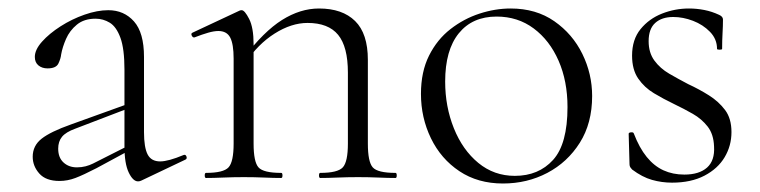

<svg xmlns="http://www.w3.org/2000/svg" viewBox="-20 -419 1789 452"><path d="M313 6Q309 8 305 8Q293 8 283 -13Q273 -34 273 -74V-255Q273 -304 263.5 -330Q254 -356 238.5 -365.5Q223 -375 205 -375Q178 -375 161 -361Q144 -347 135.5 -327.5Q127 -308 124 -291Q123 -281 117.5 -269.5Q112 -258 92 -258Q79 -258 70.5 -265Q62 -272 62 -285Q62 -302 79 -321Q96 -340 122.5 -357Q149 -374 179 -384.5Q209 -395 235 -395Q272 -395 295.5 -368.5Q319 -342 319 -285V-108Q319 -72 327.5 -55.5Q336 -39 357 -39Q376 -39 412 -54Q417 -56 419 -50.5Q421 -45 416 -43ZM120 7Q88 7 72.5 -10.5Q57 -28 57 -50Q57 -76 78 -92.5Q99 -109 147 -126L283 -175L285 -165L157 -116Q135 -108 126 -97Q117 -86 117 -69Q117 -48 129.5 -36.5Q142 -25 161 -25Q172 -25 181.5 -27.5Q191 -30 199 -34L292 -81L294 -70L207 -23Q176 -7 157.5 0Q139 7 120 7Z M734 0Q731 0 731 -6Q731 -12 734 -12Q775 -12 787 -25Q799 -38 799 -81V-248Q799 -309 776 -337Q753 -365 704 -365Q666 -365 626.5 -340Q587 -315 558 -271L554 -283Q601 -345 644 -372Q687 -399 731 -399Q786 -399 816 -369.5Q846 -340 846 -278V-81Q846 -38 857.5 -25Q869 -12 911 -12Q914 -12 914 -6Q914 0 911 0Q894 0 871 -1Q848 -2 823 -2Q798 -2 774.5 -1Q751 0 734 0ZM465 0Q462 0 462 -6Q462 -12 465 -12Q506 -12 518 -25Q530 -38 530 -81V-281Q530 -315 522 -330.5Q514 -346 494 -346Q484 -346 470 -342Q456 -338 438 -331Q434 -330 431.5 -335Q429 -340 433 -342L544 -394Q546 -395 549 -395Q556 -395 566.5 -374.5Q577 -354 577 -315V-81Q577 -38 588.5 -25Q600 -12 642 -12Q645 -12 645 -6Q645 0 642 0Q625 0 602 -1Q579 -2 554 -2Q529 -2 505.5 -1Q482 0 465 0Z M1164 13Q1105 13 1061.5 -16Q1018 -45 994.5 -93.5Q971 -142 971 -198Q971 -250 990 -288Q1009 -326 1040.5 -350.5Q1072 -375 1109 -387Q1146 -399 1182 -399Q1242 -399 1285 -369Q1328 -339 1351 -292Q1374 -245 1374 -193Q1374 -129 1345 -83Q1316 -37 1268.5 -12Q1221 13 1164 13ZM1192 -5Q1248 -5 1282 -42.5Q1316 -80 1316 -167Q1316 -228 1295 -276Q1274 -324 1236.5 -352Q1199 -380 1149 -380Q1092 -380 1060 -340.5Q1028 -301 1028 -227Q1028 -168 1048.5 -117Q1069 -66 1106 -35.5Q1143 -5 1192 -5Z M1507 -322Q1507 -295 1520.5 -276.5Q1534 -258 1555.5 -245.5Q1577 -233 1600 -221Q1626 -209 1649 -194.5Q1672 -180 1687 -160Q1702 -140 1702 -108Q1702 -76 1686 -49Q1670 -22 1638.5 -5.5Q1607 11 1562 11Q1538 11 1515 4.5Q1492 -2 1468 -20Q1466 -22 1464 -25Q1462 -28 1462 -32L1460 -104Q1460 -107 1465.5 -107.5Q1471 -108 1472 -105Q1485 -71 1502.5 -49.5Q1520 -28 1542 -18Q1564 -8 1591 -8Q1626 -8 1644.5 -24.5Q1663 -41 1661 -74Q1660 -103 1646 -121Q1632 -139 1611 -151Q1590 -163 1567 -174Q1542 -186 1519.5 -199.5Q1497 -213 1482.5 -234Q1468 -255 1468 -288Q1468 -326 1488 -350.5Q1508 -375 1538.5 -387Q1569 -399 1602 -399Q1620 -399 1638 -395.5Q1656 -392 1673 -384Q1682 -380 1682 -373Q1682 -358 1681 -341Q1680 -324 1680 -304Q1680 -302 1674 -302Q1668 -302 1668 -304Q1668 -327 1651.5 -344Q1635 -361 1611.5 -370Q1588 -379 1565 -379Q1538 -379 1522.5 -365Q1507 -351 1507 -322Z"/></svg>

Font: Cormorant Light
Style: Regular
Weight: 300
Designer: Christian Thalmann (Catharsis Fonts)
Foundry: Catharsis Fonts
Version: Version 4.000